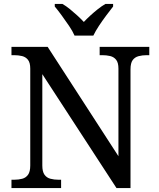

<svg xmlns="http://www.w3.org/2000/svg" viewBox="-20 -951 803 971"><path d="M38 0V-42H51Q74 -42 92.5 -47Q111 -52 122 -67.5Q133 -83 133 -114V-604Q133 -634 121.5 -648.5Q110 -663 91.5 -667.5Q73 -672 51 -672H38V-714H221L579 -161V-604Q579 -634 567.5 -648.5Q556 -663 537.5 -667.5Q519 -672 497 -672H484V-714H735V-672H722Q700 -672 681 -667Q662 -662 651 -647Q640 -632 640 -600V0H569L194 -576V-114Q194 -83 205 -67.5Q216 -52 235 -47Q254 -42 276 -42H289V0ZM357 -771Q347 -794 329 -820.5Q311 -847 292 -873Q273 -899 257 -918V-931H296Q315 -920 334 -904.5Q353 -889 371 -872.5Q389 -856 404 -840Q419 -856 437 -872.5Q455 -889 474.5 -904.5Q494 -920 513 -931H552V-918Q537 -899 517.5 -873Q498 -847 480.5 -820.5Q463 -794 452 -771Z"/></svg>

Font: Noto Serif Bengali
Style: Regular
Weight: 400
Designer: Juan Bruce, Universal Thirst, Indian Type Foundry and the Monotype Design Team.
Foundry: Monotype Imaging Inc.
Version: Version 2.003